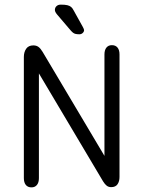

<svg xmlns="http://www.w3.org/2000/svg" viewBox="-20 -800 619 829"><path d="M431 -127 164 -576Q155 -591 146 -597.5Q137 -604 124 -604Q103 -604 93 -589.5Q83 -575 83 -554V-31Q83 -12 91.5 -1.5Q100 9 116 9Q131 9 139.5 -1.5Q148 -12 148 -31V-483L425 -17Q433 -4 441 2Q449 8 460 8Q479 8 487.5 -4.5Q496 -17 496 -36V-565Q496 -584 487.5 -594.5Q479 -605 463 -605Q448 -605 439.5 -594.5Q431 -584 431 -565ZM226 -738 284 -670Q290 -663 295 -659Q300 -655 306.5 -653.5Q313 -652 323 -652Q331 -652 337 -657.5Q343 -663 343 -670Q343 -672 341.5 -675.5Q340 -679 338 -683L298 -755Q293 -765 287 -770Q281 -775 271 -777.5Q261 -780 242 -780Q231 -780 224 -773.5Q217 -767 217 -757Q217 -749 226 -738Z"/></svg>

Font: Beiruti
Style: Regular
Weight: 400
Designer: Arlette Boutros
Foundry: Boutros
Version: Version 1.41